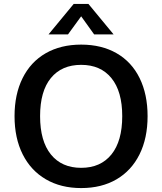

<svg xmlns="http://www.w3.org/2000/svg" viewBox="-20 -948 826 977"><path d="M54 -357Q54 -468 95 -550.5Q136 -633 212.5 -677Q289 -721 393 -721Q497 -721 573.5 -677Q650 -633 690.5 -550.5Q731 -468 731 -357Q731 -245 690 -162.5Q649 -80 573 -35.5Q497 9 393 9Q290 9 213.5 -35.5Q137 -80 95.5 -162.5Q54 -245 54 -357ZM602 -357Q602 -483 547 -550.5Q492 -618 393 -618Q294 -618 239 -551Q184 -484 184 -357Q184 -230 239 -162Q294 -94 393 -94Q492 -94 547 -162Q602 -230 602 -357ZM326 -773H227L355 -928H430L558 -773H459L393 -865Z"/></svg>

Font: Muli-Bold
Style: Bold
Weight: 700
Version: Version 2.000